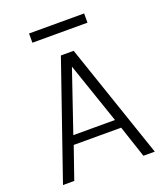

<svg xmlns="http://www.w3.org/2000/svg" viewBox="-142 -872 833 968"><g transform="rotate(-20 274.5 -388.0)"><path d="M520.5 0H459.5L402.5 -171.5H148L88.5 0H28L241.5 -617.5H310ZM386.5 -218.5 274.5 -545.5 163 -218.5ZM424 -727H128.5V-776.5H424Z"/></g></svg>

Font: Betina Sans Light
Style: Regular
Weight: 300
Designer: Jonathan Pinhorn (font) & Cristiano Sobral (main changes)
Version: Version 2.001;October 6, 2020;FontCreator 13.0.0.2681 64-bit